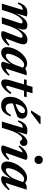

<svg xmlns="http://www.w3.org/2000/svg" viewBox="1261 -2011 762 3324"><g transform="rotate(90 1642.0 -349.0)"><path d="M772.5 -116.5Q716.5 -46 668 -17Q619.5 12 574.5 12Q535.5 12 524.8 -0.5Q514 -13 526 -45L621 -289.5Q632.5 -319 632.5 -333.5Q632.5 -359 603.5 -359Q568 -359 517.5 -297.8Q467 -236.5 427 -116L390.5 0H279L375 -293Q385 -323 385 -335Q385 -358.5 356.5 -358.5Q331 -358.5 300 -328.5Q269 -298.5 238.8 -242.2Q208.5 -186 184 -106.5L151.5 0H43L152.5 -362H145Q116.5 -362 94.2 -346Q72 -330 44.5 -277L21.5 -286.5Q53 -376 96.5 -409Q140 -442 191 -442Q211.5 -442 228.5 -439.5Q245.5 -437 266 -432L211.5 -248Q251 -324.5 285.8 -366.8Q320.5 -409 352.2 -425.8Q384 -442.5 415 -442.5Q455.5 -442.5 474 -425.2Q492.5 -408 492.5 -378.5Q492.5 -364.5 488.5 -347Q484.5 -329.5 477.5 -307L464.5 -261.5Q518.5 -365.5 567 -404Q615.5 -442.5 664 -442.5Q709.5 -442.5 728.5 -423.5Q747.5 -404.5 747.5 -373.5Q747.5 -337 726.5 -281L645.5 -68Q695.5 -78 754.5 -134.5Z M1052 -32.5 1091.5 -153Q1047 -87.5 1012.8 -51.8Q978.5 -16 950 -2.2Q921.5 11.5 894 11.5Q850 11.5 823 -13.2Q796 -38 796 -90.5Q796 -131.5 811 -178.2Q826 -225 852.8 -270.8Q879.5 -316.5 915.2 -354Q951 -391.5 993.2 -414Q1035.5 -436.5 1081 -436.5Q1133 -436.5 1166 -402L1168 -406.5L1224 -430H1284L1167.5 -68Q1218 -79 1274 -135L1292 -117Q1237.5 -49 1191 -18.5Q1144.5 12 1102 12Q1037 12 1052 -32.5ZM911.5 -105Q911.5 -68.5 945.5 -68.5Q966 -68.5 996.5 -89.5Q1027 -110.5 1056.8 -147.8Q1086.5 -185 1104.5 -234L1151.5 -363Q1145 -372.5 1132.8 -379.2Q1120.5 -386 1103 -386Q1073 -386 1045 -365Q1017 -344 992.8 -310.5Q968.5 -277 950.2 -238.8Q932 -200.5 921.8 -164.8Q911.5 -129 911.5 -105Z M1480.5 -151.5Q1471.5 -124 1469.2 -111.5Q1467 -99 1467 -91.5Q1467 -74.5 1480.5 -74.5Q1495 -74.5 1522.8 -97.5Q1550.5 -120.5 1585.5 -165.5L1608.5 -149Q1556 -66.5 1507 -27.5Q1458 11.5 1415 11.5Q1388 11.5 1371.2 -3.8Q1354.5 -19 1354.5 -59Q1354.5 -75 1359 -99Q1363.5 -123 1372.5 -153.5L1441 -384H1353L1362.5 -430H1454.5L1484 -531H1595L1564.5 -430H1661.5L1652.5 -384H1550.5Z M1998.5 -153.5Q1971 -89 1942.8 -53Q1914.5 -17 1881 -2.5Q1847.5 12 1804 12Q1734.5 12 1695.5 -26.8Q1656.5 -65.5 1656.5 -136Q1656.5 -201.5 1678 -257.5Q1699.5 -313.5 1736.2 -355Q1773 -396.5 1819.8 -419.5Q1866.5 -442.5 1917 -442.5Q1980 -442.5 2007.2 -415.5Q2034.5 -388.5 2034.5 -351.5Q2034.5 -329 2025.2 -306.8Q2016 -284.5 2001 -270.5Q1949 -248.5 1890.2 -228.8Q1831.5 -209 1772 -192.5Q1770.5 -175 1770.5 -158.5Q1770.5 -108 1791.2 -86.8Q1812 -65.5 1846 -65.5Q1882.5 -65.5 1911.2 -84Q1940 -102.5 1968 -153.5ZM1900.5 -400.5Q1870.5 -400.5 1846.2 -377Q1822 -353.5 1804.8 -315.8Q1787.5 -278 1778.5 -236Q1844 -258 1878.5 -277.2Q1913 -296.5 1925.8 -316.2Q1938.5 -336 1938.5 -358.5Q1938.5 -400.5 1900.5 -400.5ZM1890 -504.5 1996 -670H2129.5L2127 -655.5L1930 -504.5Z M2193.5 -362H2186Q2157.5 -362 2135.2 -346Q2113 -330 2085.5 -277L2062.5 -286.5Q2094 -376 2137.5 -409Q2181 -442 2232 -442Q2253 -442 2270.2 -439.5Q2287.5 -437 2308 -432L2258 -261Q2306.5 -359 2352.5 -400.8Q2398.5 -442.5 2442 -442.5Q2475 -442.5 2491.2 -425.5Q2507.5 -408.5 2507.5 -381.5Q2507.5 -351 2486 -331.2Q2464.5 -311.5 2435.5 -311.5Q2425.5 -311.5 2412 -332Q2397.5 -353.5 2381 -353.5Q2360.5 -353.5 2333 -324.8Q2305.5 -296 2277.5 -241.8Q2249.5 -187.5 2226.5 -112L2193 0H2084Z M2676.5 -637.5Q2676.5 -669 2696.5 -689.2Q2716.5 -709.5 2747.5 -709.5Q2778.5 -709.5 2798.8 -689.2Q2819 -669 2819 -637.5Q2819 -606.5 2798.8 -586.2Q2778.5 -566 2747.5 -566Q2716.5 -566 2696.5 -586.2Q2676.5 -606.5 2676.5 -637.5ZM2501.5 -34 2621 -361Q2572 -348 2518.5 -290L2500 -307Q2553.5 -383.5 2601.8 -413Q2650 -442.5 2695.5 -442.5Q2759 -442.5 2742.5 -396L2625.5 -66.5Q2675 -76 2732.5 -130L2749.5 -111.5Q2694.5 -44 2646.5 -16Q2598.5 12 2554 12Q2484.5 12 2501.5 -34Z M3032 -32.5 3071.5 -153Q3027 -87.5 2992.8 -51.8Q2958.5 -16 2930 -2.2Q2901.5 11.5 2874 11.5Q2830 11.5 2803 -13.2Q2776 -38 2776 -90.5Q2776 -131.5 2791 -178.2Q2806 -225 2832.8 -270.8Q2859.5 -316.5 2895.2 -354Q2931 -391.5 2973.2 -414Q3015.5 -436.5 3061 -436.5Q3113 -436.5 3146 -402L3148 -406.5L3204 -430H3264L3147.5 -68Q3198 -79 3254 -135L3272 -117Q3217.5 -49 3171 -18.5Q3124.5 12 3082 12Q3017 12 3032 -32.5ZM2891.5 -105Q2891.5 -68.5 2925.5 -68.5Q2946 -68.5 2976.5 -89.5Q3007 -110.5 3036.8 -147.8Q3066.5 -185 3084.5 -234L3131.5 -363Q3125 -372.5 3112.8 -379.2Q3100.5 -386 3083 -386Q3053 -386 3025 -365Q2997 -344 2972.8 -310.5Q2948.5 -277 2930.2 -238.8Q2912 -200.5 2901.8 -164.8Q2891.5 -129 2891.5 -105Z"/></g></svg>

Font: Newsreader Text SemiBold
Style: Italic
Weight: 600
Italic angle: -17°
Designer: Hugues Gentile
Foundry: Production Type
Version: Version 1.001